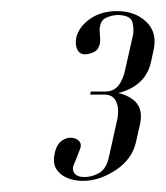

<svg xmlns="http://www.w3.org/2000/svg" viewBox="-20 -721 299 346"><path d="M167.5 -550.5H142.5L143.5 -556H169.2Q184.8 -556 193.6 -567.1Q202.5 -578.2 206.2 -598.2L219.5 -657Q221.8 -667.5 218.8 -680.4Q215.8 -693.2 193.2 -694Q182.2 -694 171 -688.9Q159.8 -683.8 159.5 -666.2Q160 -659.2 160.5 -650.8Q161 -642.2 157.2 -634.8Q153.5 -627.2 141 -624.2Q126 -620.5 120.4 -629.8Q114.8 -639 117.5 -653.5Q122.2 -672.8 142.2 -686.9Q162.2 -701 191 -701Q223.2 -701 243.5 -681.8Q263.8 -662.5 256.8 -630.8L252 -608.8Q245.8 -580.8 222.2 -565.6Q198.8 -550.5 167.5 -550.5ZM143.5 -556H168.5Q200 -556 219.1 -542Q238.2 -528 232.8 -499.5L225.2 -465.5Q218.2 -434 188.6 -414.5Q159 -395 129.5 -395Q113.8 -395 100.8 -400.5Q87.8 -406 81.2 -416.9Q74.8 -427.8 78.5 -444.2Q82 -462 93.2 -468.6Q104.5 -475.2 115 -471.5Q129.2 -466.2 124.4 -452.9Q119.5 -439.5 113.8 -426Q109 -416.8 113.8 -409.4Q118.5 -402 132 -402Q146.5 -402 159.2 -409.6Q172 -417.2 176.5 -439L191.8 -508.2Q194.8 -526.2 189.1 -538.4Q183.5 -550.5 168.2 -550.5H142.5Z"/></svg>

Font: Emberly Black
Style: Italic
Weight: 900
Italic angle: -12°
Designer: Rajesh Rajput
Foundry: Rajesh Rajput
Version: Version 1.000